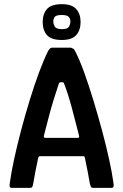

<svg xmlns="http://www.w3.org/2000/svg" viewBox="-20 -902 591 922"><path d="M36 0Q28 0 26.5 -6Q25 -12 28 -29Q34 -74 48 -138.5Q62 -203 81 -275Q100 -347 122 -419Q144 -491 167 -553Q190 -615 211 -657Q215 -664 219.5 -668.5Q224 -673 230 -673H321Q327 -671 332 -668Q337 -665 341 -656Q362 -616 384.5 -553.5Q407 -491 429 -418.5Q451 -346 470.5 -273.5Q490 -201 504 -137Q518 -73 524 -29Q527 -12 525.5 -6Q524 0 515 0H427Q420 0 417.5 -3.5Q415 -7 411 -23Q407 -48 400.5 -81Q394 -114 388 -142Q387 -149 385 -150.5Q383 -152 376 -152H175Q168 -152 166.5 -150.5Q165 -149 163 -142Q157 -114 150.5 -81Q144 -48 140 -23Q137 -7 134.5 -3.5Q132 0 125 0ZM199 -240H352Q358 -240 359.5 -242.5Q361 -245 359 -253Q343 -315 326 -380Q309 -445 288 -500Q286 -507 281 -507H270Q265 -507 262 -499Q252 -469 239 -427.5Q226 -386 214 -340Q202 -294 191 -251Q190 -246 191 -243Q192 -240 199 -240ZM367 -796Q367 -757 346 -733.5Q325 -710 277 -710Q226 -710 205.5 -733.5Q185 -757 185 -796Q185 -835 205.5 -858.5Q226 -882 277 -882Q325 -882 346 -858.5Q367 -835 367 -796ZM318 -799Q318 -812 310 -821Q302 -830 277 -830Q250 -830 243 -821Q236 -812 236 -799Q236 -787 243 -774.5Q250 -762 278 -762Q305 -762 311.5 -774.5Q318 -787 318 -799Z"/></svg>

Font: Glory SemiBold
Style: Regular
Weight: 600
Designer: Robert Leuschke
Foundry: Robert Leuschke
Version: Version 1.011